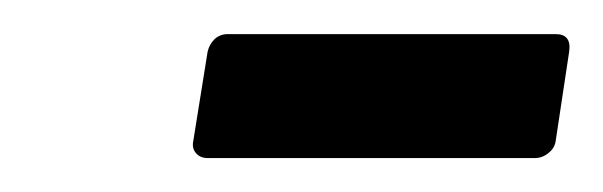

<svg xmlns="http://www.w3.org/2000/svg" viewBox="-20 -662 352 112"><path d="M101.1 -569.8Q96.7 -569.8 94.2 -572.8Q91.8 -575.7 92.8 -580.1L101.1 -631.8Q102.1 -636.2 105.2 -639.2Q108.4 -642.1 112.8 -642.1H304.2Q313.5 -642.1 312 -631.8L304.2 -580.1Q303.7 -575.7 300 -572.8Q296.4 -569.8 292 -569.8Z"/></svg>

Font: Sofia Sans
Style: Italic
Weight: 400
Italic angle: -9°
Designer: Botio Nikoltchev, Ani Petrova
Foundry: lettersoup
Version: Version 4.100